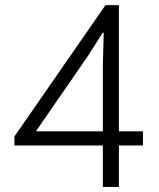

<svg xmlns="http://www.w3.org/2000/svg" viewBox="-20 -740 629 760"><path d="M387.2 -164.1H37.1V-199.7L397.5 -719.7H450.7V-220.2H545.9V-164.1H450.7V0H387.2ZM387.2 -220.2V-486.3L390.6 -610.8H386.7L330.1 -521.5L124 -223.1V-220.2Z"/></svg>

Font: Reddit Sans Light
Style: Regular
Weight: 300
Designer: Stephen Hutchings
Foundry: Reddit
Version: Version 1.013